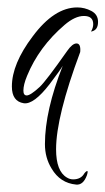

<svg xmlns="http://www.w3.org/2000/svg" viewBox="-20 -274 284 517"><path d="M185 223Q142 219 119 180Q101 151 101 114Q101 24 149 -97Q143 -86 114 -48Q71 8 44 4Q12 -1 12 -41Q12 -102 68 -176Q126 -254 188 -254Q208 -254 226 -244.5Q244 -235 244 -215Q244 -192 225 -189Q231 -199 231 -209Q231 -231 206 -231Q182 -231 154 -207Q85 -148 53 -70Q43 -46 43 -30Q43 -17 52 -17Q62 -17 87 -40Q104 -56 161 -137Q175 -157 186 -157Q198 -157 196 -134Q131 40 131 128Q131 187 160 204Q168 209 177 209Q198 209 207 193Q210 189 213 187Q216 186 216 188V189Q216 190 215.5 192.5Q215 195 214 198Q204 225 185 223Z"/></svg>

Font: Lovers Quarrel
Style: Regular
Weight: 400
Designer: Robert E. Leuschke
Foundry: Robert E. Leuschke
Version: Version 1.010; ttfautohint (v1.8.3)